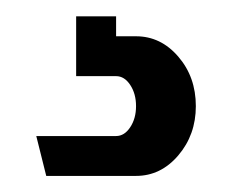

<svg xmlns="http://www.w3.org/2000/svg" viewBox="-20 -20 284 235"><path d="M146.5 195.3H36.6L24.4 146.5H122.1Q132.3 146.5 139.4 135.7Q146.5 125 146.5 109.9Q146.5 94.7 139.4 84Q132.3 73.2 122.1 73.2H73.2V0H122.1V24.4H146.5Q176.8 24.4 198.2 49.3Q219.7 74.2 219.7 109.9Q219.7 145 198.2 170.2Q176.8 195.3 146.5 195.3Z"/></svg>

Font: Alegre Sans
Style: Regular
Weight: 400
Width: 3
Designer: GrandChaos9000
Version: Version 1.2.6 - August 1, 2014